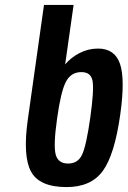

<svg xmlns="http://www.w3.org/2000/svg" viewBox="-20 -750 518 780"><path d="M93.1 -265.1Q71.9 -115.9 106.1 -52.9Q140.3 10 250.4 10Q349.7 10 397.6 -55.5Q445.6 -121 468.7 -285.9Q488.7 -429.1 467.4 -490.9Q446.1 -552.7 378.4 -552.7Q338.1 -552.7 303 -534.4Q267.9 -516.1 244.7 -488.4L279 -730H158.7ZM211.7 -266.7Q226.9 -377.4 247.5 -417.3Q268.1 -457.1 310.6 -457.1Q349.4 -457.1 356 -421.2Q362.6 -385.3 346.7 -271.6Q330.6 -158.4 313.6 -122Q296.7 -85.6 257 -85.6Q215.7 -85.6 206.1 -122.7Q196.6 -159.9 211.7 -266.7Z"/></svg>

Font: Secuela ExtLt
Style: Italic
Weight: 200
Italic angle: -8°
Designer: Fernando Haro
Foundry: deFharo
Version: Version 1.704